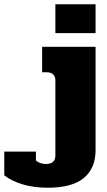

<svg xmlns="http://www.w3.org/2000/svg" viewBox="-65 -699 502 898"><path d="M194 -679H382V-544H194ZM-45 121V10H103V52Q123 68 149 68Q171 68 182.5 58.5Q194 49 194 28V-323Q194 -341 183.5 -351Q173 -361 153 -361H132V-480H382V3Q382 88 327 133.5Q272 179 158 179Q94 179 41.5 163.5Q-11 148 -45 121Z"/></svg>

Font: Pridi
Style: Bold
Weight: 700
Designer: Katatrad Team
Foundry: CadsonDemak
Version: Version 1.001